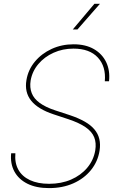

<svg xmlns="http://www.w3.org/2000/svg" viewBox="-20 -969 604 1000"><path d="M235.4 10.7Q168.9 10.7 122.8 -12.2Q76.7 -35.2 54.7 -76.2Q32.7 -117.2 38.1 -170.9H60.1Q55.7 -121.6 75.2 -85.9Q94.7 -50.3 135.7 -31Q176.8 -11.7 235.8 -11.7Q299.3 -11.7 350.1 -33.7Q400.9 -55.7 434.1 -95Q467.3 -134.3 476.1 -185.5Q482.4 -224.6 470.7 -253.9Q459 -283.2 426.5 -305.9Q394 -328.6 337.4 -347.7L259.3 -373.5Q177.7 -400.4 142.3 -444.6Q106.9 -488.8 117.7 -551.8Q126.5 -605.5 161.4 -647.7Q196.3 -689.9 248.8 -714.1Q301.3 -738.3 363.3 -738.3Q425.8 -738.3 469 -713.4Q512.2 -688.5 533 -645.3Q553.7 -602.1 547.9 -545.9H525.9Q532.7 -622.6 489.7 -669.2Q446.8 -715.8 362.3 -715.8Q306.6 -715.8 259 -694.3Q211.4 -672.9 179.7 -635.3Q147.9 -597.7 139.6 -549.8Q133.8 -513.2 145.3 -483.9Q156.7 -454.6 187.3 -432.6Q217.8 -410.6 266.6 -394.5L345.2 -368.7Q390.1 -353.5 421.6 -335.4Q453.1 -317.4 471.9 -294.9Q490.7 -272.5 497.3 -244.9Q503.9 -217.3 498.5 -183.6Q489.3 -127 453.6 -83Q418 -39.1 362.1 -14.2Q306.2 10.7 235.4 10.7ZM358.9 -815.4 471.7 -949.2H500.5L383.3 -815.4Z"/></svg>

Font: Inter 28pt Thin
Style: Italic
Weight: 250
Italic angle: -9.3988°
Designer: Rasmus Andersson
Foundry: rsms
Version: Version 4.001;git-66647c0bb